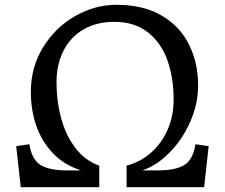

<svg xmlns="http://www.w3.org/2000/svg" viewBox="-20 -780 937 800"><path d="M703.5 -364Q703.5 -456 677.5 -529Q651.5 -602 596 -645.5Q540.5 -689 455.5 -689Q383.5 -689 329 -658Q274.5 -627 245 -569.5Q215.5 -512 215.5 -437Q215.5 -359 235 -287Q254.5 -215 295 -162.5Q335.5 -110 393.5 -90V0H66.5L47.5 -171L102.5 -179Q112.5 -115 149 -92.5Q185.5 -70 260.5 -70H317.5Q246.5 -93 200 -142Q153.5 -191 131 -256.5Q108.5 -322 108.5 -397Q108.5 -500 159.5 -583Q210.5 -666 293 -713Q375.5 -760 465.5 -760Q576.5 -760 653 -715.5Q729.5 -671 767.5 -594.5Q805.5 -518 805.5 -424Q805.5 -348 773.5 -274.5Q741.5 -201 688 -146Q634.5 -91 573.5 -70H636.5Q711.5 -70 748 -92.5Q784.5 -115 794.5 -179L849.5 -171L830.5 0H507.5V-90Q565.5 -105 610 -144.5Q654.5 -184 679 -241Q703.5 -298 703.5 -364Z"/></svg>

Font: TMT Limkin
Style: Regular
Weight: 400
Designer: Gabriel Drozdov
Version: Version 1.000;Glyphs 3.1.2 (3151)